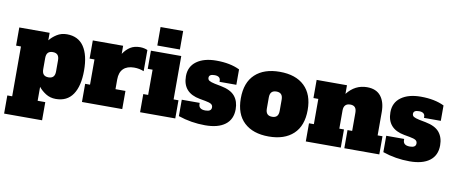

<svg xmlns="http://www.w3.org/2000/svg" viewBox="-80 -1132 4058 1708"><g transform="rotate(10 1948.5 -278.0)"><path d="M14 58H58V-392H14V-556H288V-488Q313 -520 352.5 -545Q392 -570 443 -570Q545 -570 596.5 -494Q648 -418 648 -278Q648 -138 596.5 -62Q545 14 443 14Q392 14 352.5 -11Q313 -36 288 -68V58H357V222H14ZM404 -228V-328Q404 -361 389.5 -376.5Q375 -392 346 -392Q317 -392 302.5 -376.5Q288 -361 288 -328V-228Q288 -195 302.5 -179.5Q317 -164 346 -164Q375 -164 389.5 -179.5Q404 -195 404 -228Z M1171 -556V-365Q1130 -382 1083 -382Q1020 -382 986 -349Q952 -316 952 -251V-164H1042V0H678V-164H722V-392H678V-556H952V-483Q980 -525 1016 -547.5Q1052 -570 1103 -570Q1123 -570 1141 -566Q1159 -562 1171 -556Z M1251 -611V-778H1455V-611ZM1203 0V-164H1247V-392H1203V-556H1477V-164H1521V0Z M1549 -26V-174H1711V-164Q1711 -116 1772 -116Q1826 -116 1826 -153Q1826 -173 1810.5 -183Q1795 -193 1756 -200L1706 -209Q1549 -237 1549 -387Q1549 -474 1615 -522Q1681 -570 1793 -570Q1918 -570 2004 -528V-389H1852V-399Q1852 -419 1838.5 -429.5Q1825 -440 1799 -440Q1749 -440 1749 -408Q1749 -391 1763 -382Q1777 -373 1814 -365L1871 -354Q1960 -337 1998 -291Q2036 -245 2036 -173Q2036 -82 1972.5 -34Q1909 14 1792 14Q1666 14 1549 -26Z M2064 -278Q2064 -421 2144 -495.5Q2224 -570 2366 -570Q2510 -570 2589 -494.5Q2668 -419 2668 -278Q2668 -135 2588 -60.5Q2508 14 2366 14Q2224 14 2144 -60.5Q2064 -135 2064 -278ZM2424 -228V-328Q2424 -361 2409.5 -376.5Q2395 -392 2366 -392Q2337 -392 2322.5 -376.5Q2308 -361 2308 -328V-228Q2308 -195 2322.5 -179.5Q2337 -164 2366 -164Q2395 -164 2409.5 -179.5Q2424 -195 2424 -228Z M3364 -164V0H3048V-164H3090V-328Q3090 -361 3076 -376.5Q3062 -392 3034 -392Q2974 -392 2974 -328V-164H3016V0H2700V-164H2744V-392H2700V-556H2974V-478Q3046 -570 3154 -570Q3237 -570 3278.5 -518Q3320 -466 3320 -375V-164Z M3396 -26V-174H3558V-164Q3558 -116 3619 -116Q3673 -116 3673 -153Q3673 -173 3657.5 -183Q3642 -193 3603 -200L3553 -209Q3396 -237 3396 -387Q3396 -474 3462 -522Q3528 -570 3640 -570Q3765 -570 3851 -528V-389H3699V-399Q3699 -419 3685.5 -429.5Q3672 -440 3646 -440Q3596 -440 3596 -408Q3596 -391 3610 -382Q3624 -373 3661 -365L3718 -354Q3807 -337 3845 -291Q3883 -245 3883 -173Q3883 -82 3819.5 -34Q3756 14 3639 14Q3513 14 3396 -26Z"/></g></svg>

Font: Alfa Slab One
Style: Regular
Weight: 400
Designer: JM Sole
Foundry: JM Sole
Version: Version 2.000